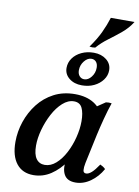

<svg xmlns="http://www.w3.org/2000/svg" viewBox="-99 -975 763 1055"><g transform="rotate(10 282.5 -447.5)"><path d="M397 15Q350 15 333 -17Q316 -49 326 -95L341 -164L381 -248L388 -382L486 -448Q502 -451 518 -448Q504 -408 490.5 -356.5Q477 -305 468 -264L433 -100Q428 -75 429.5 -59.5Q431 -44 446 -44Q460 -44 476.5 -58.5Q493 -73 515 -106Q524 -102 531 -97.5Q538 -93 545 -86Q520 -41 480.5 -13Q441 15 397 15ZM162 15Q101 15 67.5 -27.5Q34 -70 34 -148Q34 -206 53 -262Q72 -318 107.5 -363.5Q143 -409 194.5 -436Q246 -463 312 -463Q376 -463 418.5 -436Q461 -409 473 -363L409 -320Q409 -261 390.5 -202Q372 -143 338 -93.5Q304 -44 259.5 -14.5Q215 15 162 15ZM214 -51Q247 -51 276 -76.5Q305 -102 326.5 -143Q348 -184 360 -231.5Q372 -279 372 -322Q372 -368 359 -395.5Q346 -423 313 -423Q280 -423 250 -396Q220 -369 197.5 -326.5Q175 -284 162 -236.5Q149 -189 149 -148Q149 -99 166 -75Q183 -51 214 -51ZM374 -705Q416 -705 444.5 -682.5Q473 -660 473 -624Q473 -595 455 -570.5Q437 -546 407 -531.5Q377 -517 339 -517Q296 -517 268 -539.5Q240 -562 240 -597Q240 -627 257.5 -651.5Q275 -676 305.5 -690.5Q336 -705 374 -705ZM346 -552Q368 -552 385.5 -574.5Q403 -597 403 -626Q403 -647 393 -658.5Q383 -670 367 -670Q345 -670 327 -647.5Q309 -625 309 -596Q309 -576 319.5 -564Q330 -552 346 -552ZM564 -910Q541 -873 506.5 -844.5Q472 -816 437.5 -790.5Q403 -765 376 -734Q360 -731 344 -734Q379 -783 399 -825.5Q419 -868 432 -910Z"/></g></svg>

Font: Poltawski Nowy Medium
Style: Italic
Weight: 500
Italic angle: -12°
Version: Version 1.001;gftools[0.9.25]